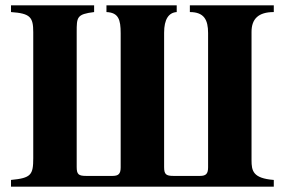

<svg xmlns="http://www.w3.org/2000/svg" viewBox="-20 -696 1060 716"><path d="M756 -72C756 -48 748 -40 726 -40H627C599 -40 592 -46 592 -73V-574C592 -624 609 -649 639 -651V-676H377V-651C422 -649 430 -623 430 -572V-72C430 -48 422 -40 400 -40H301C273 -40 266 -46 266 -73V-576C266 -632 266 -643 331 -651V-676H21V-651C93 -646 104 -632 104 -576V-106C104 -44 96 -32 21 -25V0H1001V-25C923 -31 918 -59 918 -99V-577C918 -625 943 -651 1001 -651V-676H688V-651C741 -651 756 -622 756 -573Z"/></svg>

Font: XITS
Style: Bold
Weight: 700
Designer: MicroPress Inc., with final additions and corrections provided by Coen Hoffman, Elsevier (retired)
Version: Version 1.107